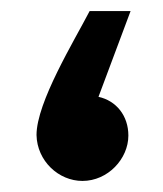

<svg xmlns="http://www.w3.org/2000/svg" viewBox="-20 -327 295 347"><path d="M129 0C175 0 212 -40 212 -82C212 -118 190 -145 158 -152L216 -307H142C114 -253 46 -142 46 -83C47 -36 86 0 129 0Z"/></svg>

Font: Noto Sans Arabic UI SmBd
Style: Regular
Weight: 600
Designer: Monotype Design Team, Nadine Chahine and Nizar Qandah
Foundry: Monotype Imaging Inc.
Version: Version 2.010